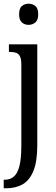

<svg xmlns="http://www.w3.org/2000/svg" viewBox="-23 -775 300 1035"><path d="M-3 240V194H2Q31 194 51 177.5Q71 161 81.5 121Q92 81 92 10V-427Q92 -457 84.5 -471.5Q77 -486 63.5 -490.5Q50 -495 32 -495H25V-536H178V8Q178 97 156.5 148Q135 199 97.5 219.5Q60 240 10 240ZM131 -641Q110 -641 95 -654Q80 -667 80 -698Q80 -730 95 -742.5Q110 -755 131 -755Q152 -755 167.5 -742.5Q183 -730 183 -698Q183 -667 167.5 -654Q152 -641 131 -641Z"/></svg>

Font: Noto Serif ExtraCondensed
Style: Regular
Weight: 400
Width: 2
Designer: Monotype Design Team
Foundry: Monotype Imaging Inc.
Version: Version 2.013